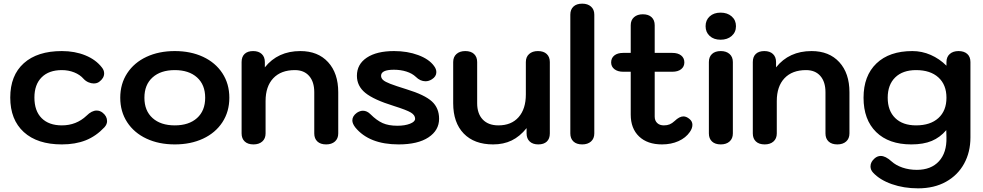

<svg xmlns="http://www.w3.org/2000/svg" viewBox="-20 -779 5368 1049"><path d="M36 -246Q36 -367 110 -433.5Q184 -500 318 -500Q389 -500 446.5 -476.5Q504 -453 537 -410Q549 -395 549 -378Q549 -352 522 -332Q510 -323 492 -323Q478 -323 463 -329.5Q448 -336 437 -348Q417 -371 385.5 -383.5Q354 -396 318 -396Q247 -396 207.5 -356.5Q168 -317 168 -246Q168 -173 207.5 -133.5Q247 -94 318 -94Q397 -94 453 -147Q481 -175 508 -175Q526 -175 541 -163Q565 -144 565 -117Q565 -100 551 -84Q505 -35 448.5 -12.5Q392 10 318 10Q184 10 110 -57.5Q36 -125 36 -246Z M637 -245Q637 -321 675 -379Q713 -437 780.5 -468.5Q848 -500 935 -500Q1022 -500 1089.5 -468.5Q1157 -437 1195 -379Q1233 -321 1233 -245Q1233 -169 1195 -111Q1157 -53 1089.5 -21.5Q1022 10 935 10Q848 10 780.5 -21.5Q713 -53 675 -111Q637 -169 637 -245ZM1101 -245Q1101 -316 1056.5 -356Q1012 -396 935 -396Q858 -396 813.5 -356Q769 -316 769 -245Q769 -174 813.5 -134Q858 -94 935 -94Q1012 -94 1056.5 -134Q1101 -174 1101 -245Z M1300 -50V-440Q1300 -469 1316.5 -484.5Q1333 -500 1363 -500Q1393 -500 1410 -484Q1427 -468 1427 -440V-411Q1498 -500 1621 -500Q1717 -500 1772.5 -439.5Q1828 -379 1828 -275V-50Q1828 -22 1810 -6Q1792 10 1762 10Q1731 10 1714 -6Q1697 -22 1697 -50V-275Q1697 -332 1669 -364Q1641 -396 1591 -396Q1515 -396 1473 -351.5Q1431 -307 1431 -227V-50Q1431 -22 1413 -6Q1395 10 1365 10Q1334 10 1317 -6Q1300 -22 1300 -50Z M1921 -83Q1905 -104 1905 -121Q1905 -145 1930 -163Q1947 -174 1963 -174Q1985 -174 2004 -155Q2038 -121 2070.5 -106.5Q2103 -92 2151 -92Q2192 -92 2220 -103Q2248 -114 2248 -130Q2248 -150 2225 -164Q2202 -178 2132 -200Q2022 -234 1976 -271.5Q1930 -309 1930 -365Q1930 -428 1984 -464Q2038 -500 2133 -500Q2206 -500 2265 -478Q2324 -456 2351 -419Q2364 -402 2364 -385Q2364 -361 2340 -346Q2323 -335 2305 -335Q2276 -335 2252 -359Q2232 -378 2200.5 -388Q2169 -398 2132 -398Q2062 -398 2062 -365Q2062 -352 2073 -342Q2084 -332 2112.5 -321Q2141 -310 2202 -291Q2300 -261 2339.5 -225Q2379 -189 2379 -130Q2379 -67 2321 -28.5Q2263 10 2158 10Q1997 10 1921 -83Z M2456 -215V-440Q2456 -468 2474 -484Q2492 -500 2522 -500Q2553 -500 2570 -484Q2587 -468 2587 -440V-215Q2587 -158 2617.5 -126Q2648 -94 2703 -94Q2774 -94 2813.5 -139Q2853 -184 2853 -263V-440Q2853 -468 2871 -484Q2889 -500 2919 -500Q2950 -500 2967 -484Q2984 -468 2984 -440V-50Q2984 -21 2967.5 -5.5Q2951 10 2921 10Q2891 10 2874 -6Q2857 -22 2857 -50V-79Q2820 -33 2775.5 -11.5Q2731 10 2674 10Q2571 10 2513.5 -49.5Q2456 -109 2456 -215Z M3096 -50V-699Q3096 -727 3113 -743Q3130 -759 3161 -759Q3191 -759 3209 -743Q3227 -727 3227 -699V-50Q3227 -22 3209 -6Q3191 10 3161 10Q3130 10 3113 -6Q3096 -22 3096 -50Z M3763 -97Q3763 -78 3749 -58Q3727 -26 3687 -8Q3647 10 3597 10Q3517 10 3471.5 -33.5Q3426 -77 3426 -153V-387H3385Q3355 -387 3337 -401Q3319 -415 3319 -438Q3319 -462 3336.5 -476Q3354 -490 3385 -490H3426V-641Q3426 -669 3444 -685Q3462 -701 3492 -701Q3523 -701 3540 -685Q3557 -669 3557 -641V-490H3653Q3684 -490 3701.5 -476Q3719 -462 3719 -438Q3719 -415 3701.5 -401Q3684 -387 3653 -387H3557V-142Q3557 -120 3570.5 -107Q3584 -94 3607 -94Q3625 -94 3638.5 -99.5Q3652 -105 3666 -118Q3692 -143 3714 -143Q3730 -143 3747 -129Q3763 -116 3763 -97Z M3835 -636Q3835 -669 3857.5 -689.5Q3880 -710 3917 -710Q3954 -710 3977.5 -689.5Q4001 -669 4001 -636Q4001 -603 3977.5 -582.5Q3954 -562 3917 -562Q3880 -562 3857.5 -582.5Q3835 -603 3835 -636ZM3853 -50V-440Q3853 -468 3870 -484Q3887 -500 3918 -500Q3948 -500 3966 -484Q3984 -468 3984 -440V-50Q3984 -22 3966 -6Q3948 10 3918 10Q3887 10 3870 -6Q3853 -22 3853 -50Z M4093 -50V-440Q4093 -469 4109.5 -484.5Q4126 -500 4156 -500Q4186 -500 4203 -484Q4220 -468 4220 -440V-411Q4291 -500 4414 -500Q4510 -500 4565.5 -439.5Q4621 -379 4621 -275V-50Q4621 -22 4603 -6Q4585 10 4555 10Q4524 10 4507 -6Q4490 -22 4490 -50V-275Q4490 -332 4462 -364Q4434 -396 4384 -396Q4308 -396 4266 -351.5Q4224 -307 4224 -227V-50Q4224 -22 4206 -6Q4188 10 4158 10Q4127 10 4110 -6Q4093 -22 4093 -50Z M4750 164Q4736 149 4736 130Q4736 105 4760 85Q4775 73 4792 73Q4818 73 4850 102Q4874 124 4910.5 136.5Q4947 149 4989 149Q5067 149 5110 102Q5153 55 5151 -28L5150 -68Q5116 -28 5070.5 -9Q5025 10 4959 10Q4836 10 4767 -57.5Q4698 -125 4698 -245Q4698 -365 4768.5 -432.5Q4839 -500 4965 -500Q5017 -500 5065 -479Q5113 -458 5151 -420V-440Q5151 -468 5169 -484Q5187 -500 5217 -500Q5247 -500 5264.5 -484.5Q5282 -469 5282 -440V-28Q5282 52 5247.5 115Q5213 178 5148.5 214Q5084 250 4996 250Q4918 250 4852.5 227Q4787 204 4750 164ZM5151 -245Q5151 -316 5107 -356Q5063 -396 4985 -396Q4912 -396 4871 -356Q4830 -316 4830 -245Q4830 -174 4871 -134Q4912 -94 4985 -94Q5063 -94 5107 -134Q5151 -174 5151 -245Z"/></svg>

Font: Kodchasan
Style: Bold
Weight: 700
Designer: Katatrad Aksorn Co.,Ltd.
Foundry: Cadson Demak Co.,Ltd.
Version: Version 1.000; ttfautohint (v1.6)